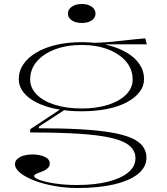

<svg xmlns="http://www.w3.org/2000/svg" viewBox="-20 -726 834 961"><path d="M368 215Q309 215 253 205Q197 195 152.5 178Q108 161 81.5 139.5Q55 118 55 96Q55 80 67.5 69Q80 58 99.5 52.5Q119 47 141 47Q177 47 203 58.5Q229 70 229 92Q229 105 221 113.5Q213 122 202 127.5Q191 133 179 137Q167 141 159 145.5Q151 150 151 155Q151 165 180.5 175.5Q210 186 259 193Q308 200 365 200Q454 200 520 183.5Q586 167 622 137Q658 107 658 66Q658 30 630 5Q602 -20 540 -35Q478 -50 377 -56.5Q276 -63 131 -63V-79L291 -185L305 -177L174 -92L175 -84Q292 -84 381 -79Q470 -74 533 -63.5Q596 -53 636 -36Q676 -19 694.5 6Q713 31 713 63Q713 110 671.5 144Q630 178 552.5 196.5Q475 215 368 215ZM388 -169Q319 -169 261.5 -180.5Q204 -192 162 -213.5Q120 -235 97 -264.5Q74 -294 74 -330Q74 -371 97 -404.5Q120 -438 162 -463Q204 -488 261.5 -501.5Q319 -515 389 -515Q457 -515 514 -501.5Q571 -488 613 -463.5Q655 -439 678 -405Q701 -371 701 -330Q701 -295 678.5 -265.5Q656 -236 614.5 -214Q573 -192 515.5 -180.5Q458 -169 388 -169ZM389 -183Q464 -183 521.5 -201.5Q579 -220 611.5 -253Q644 -286 644 -328Q644 -379 611.5 -417.5Q579 -456 521.5 -478.5Q464 -501 389 -501Q313 -501 254.5 -478.5Q196 -456 163.5 -417.5Q131 -379 131 -328Q131 -286 163.5 -253Q196 -220 254.5 -201.5Q313 -183 389 -183ZM512 -491 437 -511Q465 -512 493.5 -513.5Q522 -515 550 -518Q578 -521 605 -524Q632 -527 657.5 -529.5Q683 -532 707 -534L715 -504H512ZM390 -706Q420 -706 439 -692.5Q458 -679 458 -658Q458 -637 439 -624Q420 -611 390 -611Q359 -611 339.5 -624Q320 -637 320 -658Q320 -679 339.5 -692.5Q359 -706 390 -706Z"/></svg>

Font: Kalnia SemiExpanded ExtraLight
Style: Regular
Weight: 250
Width: 6
Designer: Frida Medrano
Foundry: Frida Medrano
Version: Version 1.105